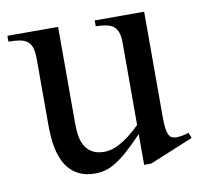

<svg xmlns="http://www.w3.org/2000/svg" viewBox="-59 -510 620 588"><g transform="rotate(-10 250.5 -216.0)"><path d="M365.7 14.6H343.8V-81.1Q315.4 -51.3 294.2 -32.7Q272.9 -14.2 255.6 -3.7Q238.3 6.8 223.1 10.7Q208 14.6 191.9 14.6Q166 14.6 147.2 6.6Q128.4 -1.5 115.5 -14.9Q102.5 -28.3 94.7 -45.9Q86.9 -63.5 82.8 -82.8Q78.6 -102.1 77.4 -122.1Q76.2 -142.1 76.2 -159.7V-359.9Q76.2 -381.8 72.3 -395.5Q68.4 -409.2 59.3 -416.5Q50.3 -423.8 35.6 -426.5Q21 -429.2 0 -429.2V-447.3H157.7V-147.9Q157.7 -128.9 160.2 -110.6Q162.6 -92.3 170.7 -77.9Q178.7 -63.5 193.4 -54.7Q208 -45.9 231.9 -45.9Q241.7 -45.9 253.2 -48.8Q264.6 -51.8 278.6 -59.1Q292.5 -66.4 308.6 -78.6Q324.7 -90.8 343.8 -109.4V-363.8Q343.8 -384.3 339.6 -396.7Q335.4 -409.2 326.7 -416.3Q317.9 -423.3 304.2 -426Q290.5 -428.7 271.5 -429.2V-447.3H425.3V-118.7Q425.3 -98.6 427 -85.7Q428.7 -72.8 432.4 -64.9Q436 -57.1 441.9 -54.2Q447.8 -51.3 455.6 -51.3Q462.4 -51.3 473.1 -53Q483.9 -54.7 494.6 -58.6L501.5 -41.5Z"/></g></svg>

Font: GodaGr
Style: Regular
Weight: 400
Version: 1.0.0